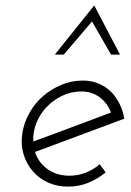

<svg xmlns="http://www.w3.org/2000/svg" viewBox="-20 -680 481 707"><path d="M279.8 -343.2Q318.5 -343.2 347.2 -321.7Q375.8 -300.3 388.7 -265.6Q317.1 -238.9 246.2 -212.2Q175.3 -185.6 102.8 -158.9Q100.7 -194 114 -227.2Q127.3 -260.4 151.7 -286Q176 -311.6 209.1 -327.4Q242.3 -343.2 279.8 -343.2ZM437.7 -243Q432.5 -272.9 420 -298.2Q407.5 -323.5 389.1 -341.9Q369.1 -361.4 342.6 -372.4Q316.1 -383.4 285.7 -383.4Q244.3 -383.4 206.8 -367.9Q169.2 -352.4 138.8 -326.4Q108.4 -300 88.2 -264Q68 -228 62 -188Q56 -147 66.7 -111.8Q77.4 -76.6 100.8 -49.6Q123.2 -23.2 156.6 -8Q190 7.2 231.3 7.2Q270 7.2 304.7 -6.8Q339.4 -20.8 369 -45.2Q363.5 -52.9 358.2 -60.3Q352.8 -67.7 347.3 -75.4Q324.6 -55.5 295.9 -44.3Q267.2 -33 236.3 -33Q188.8 -33 155.2 -57.1Q121.5 -81.2 108.9 -120.4Q191.9 -151.5 273.5 -181.7Q355.2 -211.9 437.7 -243ZM327 -660Q291 -615 254.5 -569.5Q218 -524 182 -479H214.8Q241 -509.2 266.8 -540Q292.6 -570.7 318.7 -600.9Q338.1 -568.4 353.9 -540Q369.7 -511.5 389.2 -479H422Q398 -524 374.5 -569.5Q351 -615 327 -660Z"/></svg>

Font: Josefin Slab Thin
Style: Italic
Weight: 100
Italic angle: -12°
Designer: Santiago Orozco
Foundry: Typemade
Version: Version 2.000